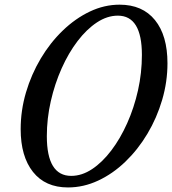

<svg xmlns="http://www.w3.org/2000/svg" viewBox="-20 -792 737 822"><path d="M271 10.5Q174 10.5 121.2 -56Q68.5 -122.5 68.5 -239Q68.5 -319 91.2 -396.2Q114 -473.5 154.5 -541.5Q195 -609.5 248.8 -661.2Q302.5 -713 364.5 -742.5Q426.5 -772 492 -772Q590 -772 643.5 -706Q697 -640 697 -521Q697 -441.5 674.2 -364.2Q651.5 -287 611 -219.2Q570.5 -151.5 516.8 -99.8Q463 -48 400.2 -18.8Q337.5 10.5 271 10.5ZM285 -39Q330.5 -39 374.2 -68Q418 -97 456.5 -147.8Q495 -198.5 524.5 -264.5Q554 -330.5 570.8 -405.2Q587.5 -480 587.5 -557Q587.5 -725 484.5 -725Q439 -725 395 -696Q351 -667 312.2 -616.2Q273.5 -565.5 244 -499.5Q214.5 -433.5 197.5 -359Q180.5 -284.5 180.5 -209Q180.5 -39 285 -39Z"/></svg>

Font: Libre Caslon Condensed Medium Italic
Style: Regular
Weight: 500
Italic angle: -22.583°
Designer: Pablo Impallari, Rodrigo Fuenzalida, Katja Schimmel, Ertekin Erdin
Foundry: Pablo Impallari, Rodrigo Fuenzalida
Version: Version 2.000; ttfautohint (v1.8.4.7-5d5b);gftools[0.9.33]